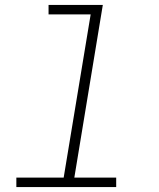

<svg xmlns="http://www.w3.org/2000/svg" viewBox="-20 -755 640 775"><path d="M46 0V-38H237L346 -697H176V-735H395L280 -38H449V0Z"/></svg>

Font: Iosevka Curly XLtExObl
Style: Regular
Weight: 200
Width: 7
Italic angle: -9°
Monospace: yes
Designer: Belleve Invis
Foundry: Belleve Invis
Version: Version 11.0.1; ttfautohint (v1.8.3)